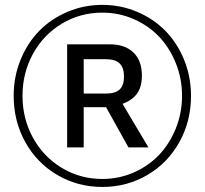

<svg xmlns="http://www.w3.org/2000/svg" viewBox="-20 -737 826 775"><path d="M35.2 -350.1Q35.2 -426.8 62.7 -494.9Q90.3 -563 137.9 -611.8Q185.5 -660.6 252 -689Q318.4 -717.3 393.1 -717.3Q467.8 -717.3 534.2 -689Q600.6 -660.6 648.2 -611.8Q695.8 -563 723.4 -494.9Q751 -426.8 751 -350.1Q751 -248 704.1 -163.6Q657.2 -79.1 575 -30.8Q492.7 17.6 393.1 17.6Q293.5 17.6 211.2 -30.8Q128.9 -79.1 82 -163.6Q35.2 -248 35.2 -350.1ZM70.8 -350.1Q70.8 -258.3 113 -181.2Q155.3 -104 229.5 -59.3Q303.7 -14.6 393.1 -14.6Q460.4 -14.6 520.3 -41Q580.1 -67.4 622.6 -112.3Q665 -157.2 689.9 -219.2Q714.8 -281.2 714.8 -350.1Q714.8 -419.4 689.9 -481.4Q665 -543.5 622.6 -588.4Q580.1 -633.3 520.3 -659.7Q460.4 -686 393.1 -686Q303.7 -686 229.5 -641.4Q155.3 -596.7 113 -519.5Q70.8 -442.4 70.8 -350.1ZM251 -142.1V-558.1H422.9Q484.4 -558.1 518.6 -525.1Q552.7 -492.2 552.7 -432.6Q552.7 -384.8 532.2 -357.9Q511.7 -331.1 474.6 -317.9L579.1 -142.1H498.5L408.2 -304.2H317.9V-142.1ZM480.5 -427.7Q480.5 -463.4 463.1 -480.7Q445.8 -498 408.2 -498H317.9V-359.4H408.2Q445.8 -359.4 463.1 -376Q480.5 -392.6 480.5 -427.7Z"/></svg>

Font: Cooper*
Style: Italic
Weight: 400
Italic angle: -7°
Designer: Owen Earl
Foundry: indestructible type*
Version: Version 0.001